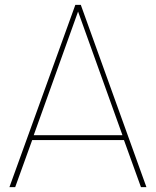

<svg xmlns="http://www.w3.org/2000/svg" viewBox="-20 -770 642 790"><path d="M560 0 490 -193.8H112.5L42.5 0H18.8L290 -750H312.5L582.5 0ZM118.8 -213.8H483.8L301.2 -722.5Z"/></svg>

Font: Now Thin
Style: Regular
Weight: 250
Designer: Alfredo Marco Pradil
Foundry: Alfredo Marco Pradil
Version: Version 1.002;PS 001.002;hotconv 1.0.88;makeotf.lib2.5.64775